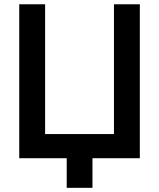

<svg xmlns="http://www.w3.org/2000/svg" viewBox="-20 -740 744 898"><path d="M292 138.5V0H70V-720H191V-113H513V-720H634V0H412.5V138.5Z"/></svg>

Font: Vela Sans Bd
Style: Bold
Weight: 700
Designer: Principal design: Mikhail Sharanda - project Manrope.
Design modification: Ravid Balaliev
Foundry: Mikhail Sharanda
Version: Version 1.001